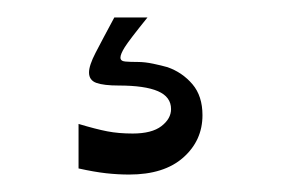

<svg xmlns="http://www.w3.org/2000/svg" viewBox="-20 -20 322 220"><path d="M70 173V122Q90 128 103 130.5Q116 133 132 133Q154 133 165 124.5Q176 116 176 105Q176 91 161 84.5Q146 78 116 78Q99 78 90.5 75Q82 72 82 63Q82 55 89.5 40.5Q97 26 111 0H149Q128 26 123 34Q118 42 118 46Q118 50 123.5 50.5Q129 51 138 51Q146 51 155.5 53Q165 55 172 57Q189 63 200.5 76.5Q212 90 212 112Q212 141 190 160.5Q168 180 128 180Q115 180 101.5 178.5Q88 177 70 173Z"/></svg>

Font: Ojuju
Style: Regular
Weight: 400
Designer: Chisaokwu Joboson, Mirko Velimirovic
Foundry: Udi Foundry
Version: Version 1.000